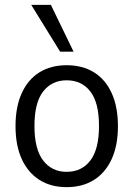

<svg xmlns="http://www.w3.org/2000/svg" viewBox="-20 -765 551 794"><path d="M255.5 8.9Q190.5 8.9 143.2 -20.9Q95.9 -50.8 70.1 -107Q44.2 -163.2 44.2 -243.4Q44.2 -323.6 70.1 -380.1Q95.9 -436.6 143.2 -465.9Q190.5 -495.3 255.5 -495.3Q321.2 -495.3 368.6 -465.9Q416 -436.6 441.8 -380.1Q467.7 -323.6 467.7 -243.4Q467.7 -163.2 441.8 -107Q416 -50.8 368.6 -20.9Q321.2 8.9 255.5 8.9ZM255.5 -54.4Q317.9 -54.4 353.6 -101.2Q389.4 -148 389.4 -243.9Q389.4 -340.5 353.6 -386.7Q317.9 -432.9 255.5 -432.9Q194.6 -432.9 158.5 -386.7Q122.5 -340.5 122.5 -243.9Q122.5 -148 158.5 -101.2Q194.6 -54.4 255.5 -54.4ZM228.7 -551.3 109.2 -744.8H190.4L284.3 -551.3Z"/></svg>

Font: Nunito Sans 12pt ExtraLight SemiCondensed
Style: Regular
Weight: 200
Width: 4
Version: Version 3.101;gftools[0.9.27]